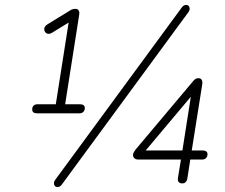

<svg xmlns="http://www.w3.org/2000/svg" viewBox="-20 -743 917 781"><path d="M111 -298Q111 -308 117 -313.5Q123 -319 133 -319H207L262 -669L293 -672L192 -610Q179 -602 169.5 -607.5Q160 -613 160 -624.5Q160 -636 173 -644L261 -698Q268 -703 274 -705Q280 -707 287 -707Q296 -707 300 -700.5Q304 -694 302 -682L245 -319H305Q315 -319 320 -315Q325 -311 325 -304Q325 -294 319 -288Q313 -282 303 -282H131Q121 -282 116 -286Q111 -290 111 -298ZM205 -12 719 -712Q727 -723 737 -723Q747 -723 750.5 -713.5Q754 -704 746 -693L232 7Q224 18 214 18Q204 18 200.5 8.5Q197 -1 205 -12ZM704 -20 716 -94H543Q533 -94 527 -99Q521 -104 521 -113Q521 -118 524 -123Q527 -128 531 -134L764 -411Q769 -418 774.5 -421.5Q780 -425 787 -425Q796 -425 800 -419Q804 -413 803 -402L760 -131H804Q814 -131 819 -127Q824 -123 824 -116Q824 -106 818 -100Q812 -94 802 -94H754L742 -16Q740 -7 735 -2Q730 3 721 3Q711 3 706.5 -3Q702 -9 704 -20ZM759 -367H771L560 -116L559 -131H722Z"/></svg>

Font: SN Pro Thin
Style: Italic
Weight: 200
Italic angle: -9°
Designer: Tobias Whetton
Foundry: Supernotes
Version: Version 1.003;Glyphs 3.3 (3324)